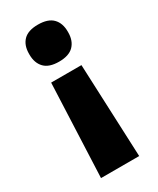

<svg xmlns="http://www.w3.org/2000/svg" viewBox="-172 -555 627 763"><g transform="rotate(-30 141.5 -174.0)"><path d="M211.4 -274.8 229.5 152.9H54.3L72.4 -274.8ZM141.8 -500.7Q187.5 -500.7 209.3 -478.6Q231 -456.4 231 -417.8V-414Q231 -375.6 209.3 -353.2Q187.5 -330.9 141.8 -330.9Q96.4 -330.9 74.9 -353.2Q53.4 -375.6 53.4 -414V-417.8Q53.4 -456.7 74.9 -478.7Q96.4 -500.7 141.8 -500.7Z"/></g></svg>

Font: Anek Gurmukhi Medium SemiExpanded
Style: Regular
Weight: 500
Width: 6
Version: Version 1.003